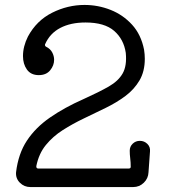

<svg xmlns="http://www.w3.org/2000/svg" viewBox="-20 -748 687 777"><path d="M546 -178Q564 -178 576.5 -165.5Q589 -153 587 -135L581 -51Q580 -26 562 -8.5Q544 9 519 9H103Q78 9 60.5 -8.5Q43 -26 45 -51Q54 -126 89 -179Q124 -232 182.5 -272.5Q241 -313 318 -347Q380 -375 419.5 -397.5Q459 -420 476.5 -451Q494 -482 489 -534Q481 -589 442 -623Q403 -657 326 -657Q266 -657 224 -635Q182 -613 163 -570Q162 -569 162 -566Q162 -561 168 -558Q184 -550 191.5 -535.5Q199 -521 199 -506Q199 -483 183 -463.5Q167 -444 137 -444Q105 -444 89 -466.5Q73 -489 73 -521Q73 -560 93 -600Q128 -665 191 -696.5Q254 -728 322 -728Q377 -728 427.5 -708Q478 -688 514.5 -648Q551 -608 563 -547Q566 -528 566 -510Q566 -459 544.5 -422.5Q523 -386 487.5 -359.5Q452 -333 408 -311.5Q364 -290 319 -268.5Q274 -247 234 -221.5Q194 -196 165.5 -161Q137 -126 127 -76V-74Q127 -66 135 -66H501Q509 -66 509 -73Q509 -91 507 -107Q505 -123 505 -138Q505 -155 517 -166.5Q529 -178 546 -178Z"/></svg>

Font: Kiwi Maru
Style: Regular
Weight: 400
Designer: Hiroki-Chan
Version: Version 1.100